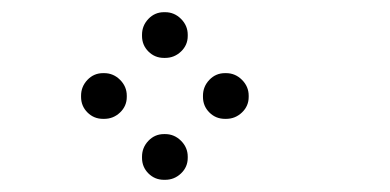

<svg xmlns="http://www.w3.org/2000/svg" viewBox="-20 -708 640 315"><path d="M249 -688Q234 -688 223.5 -677Q213 -666 213 -651V-649Q213 -634 223.5 -623.5Q234 -613 249 -613H251Q266 -613 277 -623.5Q288 -634 288 -649V-651Q288 -666 277 -677Q266 -688 251 -688ZM149 -588Q134 -588 123.5 -577Q113 -566 113 -551V-549Q113 -534 123.5 -523.5Q134 -513 149 -513H151Q166 -513 177 -523.5Q188 -534 188 -549V-551Q188 -566 177 -577Q166 -588 151 -588ZM349 -588Q334 -588 323.5 -577Q313 -566 313 -551V-549Q313 -534 323.5 -523.5Q334 -513 349 -513H351Q366 -513 377 -523.5Q388 -534 388 -549V-551Q388 -566 377 -577Q366 -588 351 -588ZM249 -488Q234 -488 223.5 -477Q213 -466 213 -451V-449Q213 -434 223.5 -423.5Q234 -413 249 -413H251Q266 -413 277 -423.5Q288 -434 288 -449V-451Q288 -466 277 -477Q266 -488 251 -488Z"/></svg>

Font: Doto Rounded
Style: Bold
Weight: 700
Monospace: yes
Version: Version 1.000